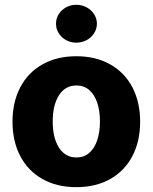

<svg xmlns="http://www.w3.org/2000/svg" viewBox="-20 -772 638 802"><path d="M32.2 -263.7Q32.2 -345.2 64.5 -407Q96.7 -468.8 157 -502.9Q217.3 -537.1 298.8 -537.1Q380.4 -537.1 440.7 -502.9Q501 -468.8 533.2 -407Q565.4 -345.2 565.4 -263.7Q565.4 -182.1 533.2 -120.4Q501 -58.6 440.7 -24.4Q380.4 9.8 298.8 9.8Q217.3 9.8 157 -24.4Q96.7 -58.6 64.5 -120.4Q32.2 -182.1 32.2 -263.7ZM397.5 -264.6Q397.5 -309.1 386 -343.3Q374.5 -377.4 352.5 -396.2Q330.6 -415 299.8 -415Q252.4 -415 226.3 -374Q200.2 -333 200.2 -264.6Q200.2 -196.3 226.3 -155.3Q252.4 -114.3 299.8 -114.3Q330.6 -114.3 352.5 -133.1Q374.5 -151.9 386 -186Q397.5 -220.2 397.5 -264.6ZM213.9 -672.9Q213.9 -694.3 225.3 -712.6Q236.8 -731 256.3 -741.5Q275.9 -752 298.8 -752Q321.8 -752 341.6 -741.5Q361.3 -731 373 -712.6Q384.8 -694.3 384.8 -672.9Q384.8 -651.4 373 -633.1Q361.3 -614.7 341.6 -604.2Q321.8 -593.8 298.8 -593.8Q275.9 -593.8 256.3 -604.2Q236.8 -614.7 225.3 -633.1Q213.9 -651.4 213.9 -672.9Z"/></svg>

Font: Pretendard JP ExtraBold
Style: Regular
Weight: 800
Designer: Base glyphs from Inter by Rasmus Andersson; Hangeul glyphs from Noto Sans CJK(Source Han Sans) by Jang Soo-young and Kan
Foundry: Kil Hyung-jin
Version: Version 1.309